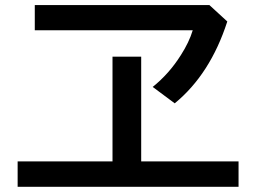

<svg xmlns="http://www.w3.org/2000/svg" viewBox="-20 -741 1010 749"><path d="M418.9 -520H530.8V-111.3H910.6V-12.2H48.8V-111.3H418.9ZM115.7 -721.2H796.9L866.7 -657.2Q800.3 -451.7 661.6 -337.9L575.7 -401.9Q640.1 -453.6 685.5 -525.9Q717.8 -576.2 731.9 -623H115.7Z"/></svg>

Font: FORM UDPGothic
Style: Bold
Weight: 700
Foundry: Pronama LLC
Version: Version 1.051